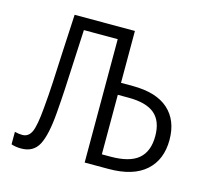

<svg xmlns="http://www.w3.org/2000/svg" viewBox="-85 -625 769 729"><g transform="rotate(15 300.0 -260.5)"><path d="M57 11Q35 11 18 5V-44Q34 -40 48 -40Q72 -40 83.5 -64.5Q95 -89 101 -160Q106 -213 108.5 -263.5Q111 -314 114 -377.5Q117 -441 122 -532H359V-328H405Q498 -328 545.5 -285.5Q593 -243 593 -166Q593 -88 543.5 -44Q494 0 398 0H304V-485H171Q167 -409 164.5 -353Q162 -297 159.5 -251Q157 -205 153 -156Q146 -67 125.5 -28Q105 11 57 11ZM359 -47H393Q468 -47 502.5 -76.5Q537 -106 537 -166Q537 -225 504 -253Q471 -281 401 -281H359Z"/></g></svg>

Font: Noto Sans Mono Light
Style: Regular
Weight: 300
Designer: Monotype Design Team
Foundry: Monotype Imaging Inc.
Version: Version 2.014; ttfautohint (v1.8.4.7-5d5b)